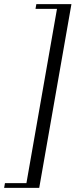

<svg xmlns="http://www.w3.org/2000/svg" viewBox="-74 -760 379 930"><path d="M-54 150 -50 127H54L202 -717H98L102 -740H272L116 150Z"/></svg>

Font: Spectral ExtraBold
Style: Italic
Weight: 800
Italic angle: -10°
Designer: Jean-Baptiste Levee
Foundry: Production Type
Version: Version 2.001